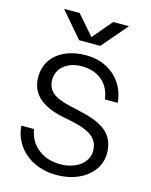

<svg xmlns="http://www.w3.org/2000/svg" viewBox="-143 -1084 928 1178"><g transform="rotate(15 321.5 -494.5)"><path d="M213 -993 321 -869 426 -993H526L387 -831H253L114 -993ZM598 -203Q598 -145 563.5 -97.5Q529 -50 468 -23Q407 4 330 4H329Q257 4 195 -24Q133 -52 93 -105.5Q53 -159 46 -233H127Q139 -157 196 -111.5Q253 -66 336 -66H337Q387 -66 427 -83Q467 -100 489.5 -130Q512 -160 512 -196Q512 -249 476 -282.5Q440 -316 342 -338L268 -353Q168 -376 118.5 -424Q69 -472 69 -549Q69 -610 100 -656Q131 -702 188 -727.5Q245 -753 319 -753H320Q390 -753 447 -724.5Q504 -696 539.5 -643.5Q575 -591 581 -521H500Q490 -597 439.5 -639Q389 -681 313 -681H312Q243 -681 199.5 -645.5Q156 -610 156 -555Q156 -505 189.5 -475Q223 -445 299 -428L373 -411Q493 -385 545.5 -336.5Q598 -288 598 -203Z"/></g></svg>

Font: Kakao Big Sans
Style: Regular
Weight: 400
Designer: Park Young-rak; Lee Sang-min; Kim Jung-jin; Min Bon; Park Min-gyu;
Foundry: Kakao Corporation
Version: Version 2.003